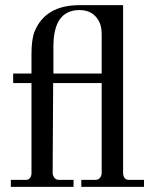

<svg xmlns="http://www.w3.org/2000/svg" viewBox="-20 -724 591 744"><path d="M538 -27V0H295V-27H350Q369 -27 374 -50V-402H186L184 -50Q190 -27 208 -27H265V0H22V-27H80Q99 -27 102 -50V-402H31V-439H102V-514Q102 -572 114 -602Q156 -704 288 -704H457V-50Q460 -27 480 -27ZM374 -439V-593Q374 -629 357 -652Q334 -685 288 -685Q187 -685 187 -544V-439Z"/></svg>

Font: GFS Didot
Style: Regular
Weight: 400
Designer: Takis Katsoulidis and George D. Matthiopoulos
Foundry: Takis Katsoulidis and George D. Matthiopoulos
Version: Version 1.0